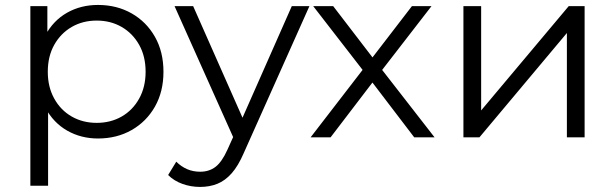

<svg xmlns="http://www.w3.org/2000/svg" viewBox="-20 -550 2463 769"><path d="M372.4 4.7Q304.8 4.7 249.6 -26.5Q194.5 -57.8 162 -117.6Q129.5 -177.5 129.5 -262.5Q129.5 -348.6 161.4 -408.2Q193.4 -467.7 248.5 -499Q303.7 -530.2 372.4 -530.2Q447.9 -530.2 507.2 -496.4Q566.5 -462.6 600.6 -402.5Q634.7 -342.4 634.7 -262.5Q634.7 -183.1 600.6 -123Q566.5 -62.9 507.2 -29.1Q447.9 4.7 372.4 4.7ZM101.6 194V-525.5H169.7V-367.2L162.6 -261.5L172.6 -155.8V194ZM367.3 -57.9Q423.1 -57.9 467.4 -83.3Q511.7 -108.7 537.4 -155.2Q563.2 -201.7 563.2 -262.5Q563.2 -324.3 537.4 -370.3Q511.7 -416.3 467.4 -442Q423.1 -467.6 367.3 -467.6Q311.5 -467.6 267.2 -442Q222.9 -416.3 197.2 -370.3Q171.4 -324.3 171.4 -262.5Q171.4 -201.7 197.2 -155.2Q222.9 -108.7 267.2 -83.3Q311.5 -57.9 367.3 -57.9Z M781.3 198.7Q744.4 198.7 710.8 186.6Q677.2 174.6 653.4 151L686 97.6Q705.8 117.3 729.7 127.6Q753.5 137.8 781.7 137.8Q817.4 137.8 842.9 118.5Q868.4 99.3 890.8 49.8L925.4 -26.8L933.3 -37.8L1148.7 -525.5H1219.3L956.2 63.2Q934.3 114.2 907.9 144.1Q881.4 173.9 850.2 186.3Q819.1 198.7 781.3 198.7ZM920.9 15 679.1 -525.5H753.6L966.8 -43.5Z M1224.1 0 1446.4 -288.4 1445.4 -253.1 1234.4 -525.5H1314.4L1487.2 -300.2L1457.1 -300.8L1629.9 -525.5H1708.3L1495.3 -250.2L1496.3 -288.3L1720.5 0H1639L1456.3 -239.6L1484.5 -236.2L1304.1 0Z M1836.1 0V-525.5H1907.1V-107.7L2257.9 -525.5H2321.5V0H2250.5V-417.8L1900.3 0Z"/></svg>

Font: Montserrat Thin
Style: Regular
Weight: 100
Designer: Julieta Ulanovsky
Foundry: Julieta Ulanovsky
Version: Version 9.000